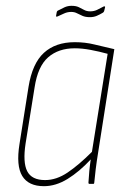

<svg xmlns="http://www.w3.org/2000/svg" viewBox="-20 -632 440 660"><path d="M131 8Q78 8 56.5 -27Q35 -62 47 -137L78 -333Q91 -414 131 -450.5Q171 -487 237 -487Q273 -487 305 -479Q337 -471 373 -463L318 -112Q312 -75 309 -50.5Q306 -26 304 -4Q304 0 301 0H287Q284 0 284 -4Q285 -23 287 -44Q289 -65 292 -84Q253 -42 212.5 -17Q172 8 131 8ZM135 -13Q174 -13 212.5 -39Q251 -65 296 -110L350 -447Q321 -455 291.5 -460.5Q262 -466 237 -466Q181 -466 145.5 -435Q110 -404 99 -332L68 -139Q58 -74 73.5 -43.5Q89 -13 135 -13ZM289 -573Q274 -573 263.5 -577.5Q253 -582 244.5 -586.5Q236 -591 225 -591Q212 -591 201 -586Q190 -581 179 -576Q175 -574 173.5 -575Q172 -576 173 -579L175 -590Q176 -595 182 -597Q191 -602 202 -607Q213 -612 226 -612Q241 -612 250.5 -607.5Q260 -603 269 -598Q278 -593 290 -593Q303 -593 313.5 -598Q324 -603 335 -609Q338 -611 340 -610Q342 -609 341 -606L338 -594Q337 -590 333 -588Q323 -582 312.5 -577.5Q302 -573 289 -573Z"/></svg>

Font: Sofia Sans Condensed Thin
Style: Italic
Weight: 250
Italic angle: -9°
Version: Version 4.100